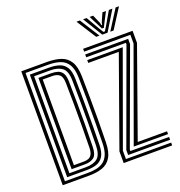

<svg xmlns="http://www.w3.org/2000/svg" viewBox="-168 -1125 1190 1267"><g transform="rotate(-20 427.0 -491.5)"><path d="M55.5 0V-800H237Q290.8 -800 331.4 -786.9Q372 -773.8 395.4 -737.4Q418.8 -701 420.2 -631Q421.8 -552.8 422.2 -480.5Q422.8 -408.2 422.4 -332.8Q422 -257.2 420.2 -169.5Q418.8 -100.5 396.2 -63.9Q373.8 -27.2 333.9 -13.6Q294 0 240 0ZM78.2 -19.8H240Q272.5 -19.8 300.6 -25.6Q328.8 -31.5 350.1 -47.2Q371.5 -63 383.9 -92.8Q396.2 -122.5 397.2 -170.2Q398.8 -243 399.2 -318.1Q399.8 -393.2 399.2 -471.4Q398.8 -549.5 397.2 -630.5Q396 -690.5 376.4 -723Q356.8 -755.5 321.2 -767.9Q285.8 -780.2 237 -780.2H78.2ZM101.2 -39.8V-760.2H237Q279.2 -760.2 309.6 -749.5Q340 -738.8 356.8 -710.8Q373.5 -682.8 374.2 -630.5Q375.5 -569.2 376 -513.4Q376.5 -457.5 376.5 -402.9Q376.5 -348.2 376 -291.1Q375.5 -234 374.2 -170.2Q373.5 -116.2 356 -88Q338.5 -59.8 308.6 -49.8Q278.8 -39.8 240 -39.8ZM124 -59.5H240Q293.8 -59.5 322 -83.2Q350.2 -107 351.5 -171Q353 -248.5 353.5 -323Q354 -397.5 353.5 -473.2Q353 -549 351.5 -629.8Q350 -695.8 319.9 -718.1Q289.8 -740.5 237 -740.5H124ZM147 -79.5V-720.5H237Q261.5 -720.5 281.9 -714.2Q302.2 -708 314.9 -688.6Q327.5 -669.2 328.2 -629Q330 -549 330.6 -476.5Q331.2 -404 330.8 -330.1Q330.2 -256.2 328.2 -171.5Q327 -114.8 303 -97.1Q279 -79.5 240 -79.5ZM170 -99.2H240Q258.8 -99.2 273.2 -105Q287.8 -110.8 296.5 -126.6Q305.2 -142.5 305.8 -172.5Q307.2 -246 307.8 -322.2Q308.2 -398.5 307.8 -475.5Q307.2 -552.5 305.8 -628Q304.8 -672 286.2 -686.4Q267.8 -700.8 237 -700.8H170ZM583 -79.5 814.5 -719V-780.2H489.8V-800H837.2V-715L618.2 -99.2H824V-79.5ZM483.5 0V-82.2L704.2 -700.8H489.8V-720.5H739.2L506.5 -78.8V-19.8H824V0ZM529.2 -39.8V-74.8L768.5 -729.5V-740.5H489.8V-760.2H791.5V-723.2L552 -69.8V-59.5H824V-39.8ZM509.8 -983H533.5L621.2 -844.8H598ZM556.2 -983H580.8L633.8 -891.5L654 -859H664L684.2 -891.2L737.2 -983H762L677.8 -844.8H640.5ZM602 -983H626.5L653 -922.5L656.8 -905.2H661.5L665.2 -922.5L692.2 -983H716.8L679 -910L666 -883.5H652L639.2 -910ZM784.5 -983H808.2L720 -844.8H696.8Z"/></g></svg>

Font: Big Shoulders Inline Text Thin
Style: Bold
Weight: 700
Version: Version 2.002